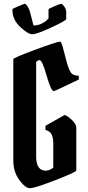

<svg xmlns="http://www.w3.org/2000/svg" viewBox="-20 -989 461 1009"><path d="M221 -92Q240 -92 260 -108V-237Q260 -298 219 -306V-328L320 -385Q341 -376 361 -355.5Q381 -335 381 -317V-93Q381 -85 271.5 -42.5Q162 0 137.5 0Q113 0 81.5 -43Q50 -86 50 -146V-678Q50 -685 164.5 -727.5Q279 -770 296 -770Q302 -770 310 -741Q318 -712 328.5 -671Q339 -630 350.5 -610.5Q362 -591 394 -591V-571Q372 -561 319.5 -535.5Q267 -510 263 -510Q248 -510 225 -591.5Q202 -673 188 -673Q178 -673 170 -663V-166Q170 -92 221 -92ZM328 -925V-889Q328 -881 250.5 -845Q173 -809 150 -809Q127 -809 86 -847.5Q45 -886 45 -940Q45 -943 75.5 -956Q106 -969 111 -969Q116 -969 125 -955Q134 -941 138 -925L156 -855Q178 -855 198 -864.5Q218 -874 226 -883L235 -892V-940Q235 -943 265.5 -956Q296 -969 301.5 -969Q307 -969 317.5 -955Q328 -941 328 -925Z"/></svg>

Font: Pirata One
Style: Regular
Weight: 400
Designer: Rodrigo Fuenzalida, Nicolas Massi
Foundry: Rodrigo Fuenzalida, Nicolas Massi
Version: Version 1.001